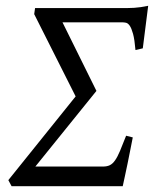

<svg xmlns="http://www.w3.org/2000/svg" viewBox="-20 -643 541 663"><path d="M403.8 0H20L8.8 -21L241.2 -310.1L98.1 -594.2L101.1 -615.2H420.9Q432.1 -615.2 443.4 -616Q454.6 -616.7 466.3 -618.4Q478 -620.1 491.7 -623L473.1 -476.1L447.8 -470.2Q444.8 -506.3 439.5 -525.9Q434.1 -545.4 428 -554.2Q421.9 -563 415 -564.5Q408.2 -565.9 401.9 -565.9H195.8L313 -329.1L102.1 -67.9H335.9Q349.6 -67.9 359.1 -72.5Q368.7 -77.1 377.2 -89.1Q385.7 -101.1 394.3 -121.6Q402.8 -142.1 415.5 -174.3L438.5 -168.5Q434.6 -148.9 429.9 -125Q425.3 -101.1 420.4 -77.6Q415.5 -54.2 411.1 -33.7Q406.7 -13.2 403.8 0Z"/></svg>

Font: Akkhara
Style: Italic
Weight: 400
Italic angle: -7°
Designer: J. Victor Gaultney
Version: Version 1.00 June 13, 2006, initial release